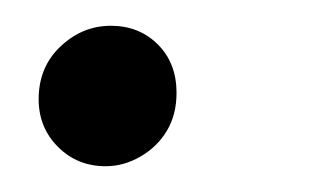

<svg xmlns="http://www.w3.org/2000/svg" viewBox="-20 -124 252 149"><path d="M62 5Q40 5 25 -10Q10 -25 10 -47Q10 -72 27 -88Q44 -104 66 -104Q88 -104 102.5 -89.5Q117 -75 117 -52Q117 -35 109.5 -22.5Q102 -10 89 -2.5Q76 5 62 5Z"/></svg>

Font: MOST Montserrat
Style: Italic
Weight: 400
Italic angle: -11.3°
Designer: Julieta Ulanovsky
Foundry: Julieta Ulanovsky
Version: Version 8.000;March 11, 2024;FontCreator 15.0.0.2926 64-bit